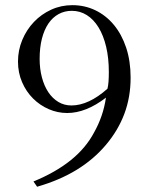

<svg xmlns="http://www.w3.org/2000/svg" viewBox="-20 -708 577 745"><path d="M402.3 -428.2Q402.3 -482.9 391.8 -526.9Q381.3 -570.8 362.3 -601.8Q343.3 -632.8 316.9 -649.4Q290.5 -666 258.8 -666Q230.5 -666 207.3 -653.3Q184.1 -640.6 167.7 -616.5Q151.4 -592.3 142.6 -557.9Q133.8 -523.4 133.8 -479.5Q133.8 -440.9 142.6 -407.7Q151.4 -374.5 167.5 -350.3Q183.6 -326.2 206.3 -312.5Q229 -298.8 257.3 -298.8Q290.5 -298.8 325.7 -315.2Q360.8 -331.5 397 -363.8Q399.9 -375 401.1 -391.6Q402.3 -408.2 402.3 -428.2ZM486.8 -406.7Q486.8 -331.1 462.6 -266.6Q438.5 -202.1 391.1 -146Q343.8 -89.8 277.8 -49.3Q211.9 -8.8 124 16.6L109.9 -3.9Q194.8 -38.6 253.9 -85.9Q313 -133.3 345.2 -194.3Q362.3 -224.6 374 -258.3Q385.7 -292 391.1 -329.1Q313.5 -269.5 240.7 -269.5Q203.6 -269.5 169.2 -284.4Q134.8 -299.3 108.2 -325.9Q81.5 -352.5 65.7 -389.2Q49.8 -425.8 49.8 -469.2Q49.8 -513.2 66.4 -553Q83 -592.8 111.6 -622.8Q140.1 -652.8 178.5 -670.4Q216.8 -688 260.7 -688Q308.6 -688 349.9 -668.2Q391.1 -648.4 421.6 -611.8Q452.1 -575.2 469.5 -523.2Q486.8 -471.2 486.8 -406.7Z"/></svg>

Font: HM XNiloofar
Style: Regular
Weight: 400
Designer: Hossein Movahhedian
Version: Version 2.8, 2015